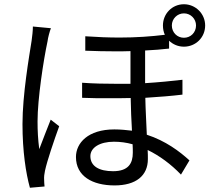

<svg xmlns="http://www.w3.org/2000/svg" viewBox="-20 -841 996 905"><path d="M135 -716C135 -696 132 -671 129 -649C117 -572 86 -395 86 -256C86 -128 102 -24 121 44L190 38C189 29 188 15 188 6C187 -6 189 -23 192 -36C202 -83 235 -180 259 -246L219 -277C204 -239 181 -181 165 -138C159 -185 157 -223 157 -269C157 -375 185 -558 204 -646C206 -663 214 -693 220 -708ZM847 -778C879 -778 904 -752 904 -721C904 -688 879 -663 847 -663C815 -663 790 -688 790 -721C790 -752 815 -778 847 -778ZM606 -121C606 -72 586 -34 513 -34C448 -34 406 -57 406 -105C406 -145 450 -173 517 -173C547 -173 576 -169 605 -161C606 -145 606 -132 606 -121ZM777 -649C795 -632 819 -621 847 -621C902 -621 947 -664 947 -721C947 -776 902 -821 847 -821C791 -821 748 -776 748 -721C748 -705 751 -690 757 -677C692 -669 621 -664 544 -664C493 -664 439 -666 382 -670V-602C431 -600 478 -599 523 -599C548 -599 572 -599 595 -600V-446C574 -446 552 -446 530 -446C476 -446 422 -447 367 -451V-380C409 -378 451 -378 494 -378C528 -378 562 -378 596 -379C597 -329 599 -272 602 -225C576 -228 549 -231 519 -231C395 -231 338 -167 338 -101C338 -11 415 33 520 33C621 33 677 -13 677 -91C677 -103 677 -118 676 -134C732 -107 786 -67 833 -18L873 -85C827 -127 761 -177 672 -206C670 -261 666 -322 665 -380C730 -384 791 -389 840 -395V-465C788 -459 728 -453 664 -449V-603C705 -605 742 -608 777 -612Z"/></svg>

Font: Kinto Sans
Style: Regular
Weight: 400
Designer: Authors: Ryoko NISHIZUKA  (kana & ideographs); Paul D. Hunt (Latin, Greek & Cyrillic); Wenlong ZHANG  (bopomofo); Sandol
Foundry: Adobe Systems Incorporated, ookami Inc.
Version: Version 0.001